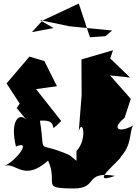

<svg xmlns="http://www.w3.org/2000/svg" viewBox="-20 -983 785 1082"><path d="M373 -108C176 -197 239 -91 205 -303C335 -313 231 -209 325 -301L183 -481L301 -497L230 -639L146 -664L17 -513L91 -399L74 -374L133 -303C92 -355 33 -308 70 -157C162 -198 72 -76 6 -49C72 -68 115 43 251 -78C311 55 203 79 397 79C535 79 453 -21 628 8C467 67 665 -85 661 -100C736 -180 701 -271 743 -283C657 -230 600 -252 682 -319L717 -426L600 -558L713 -546L601 -654L617 -700L439 -648L440 -447L424 -244C446 -320 474 -198 411 -132V-77ZM574 -779 487 -773 424 -963 219 -867 160 -802 282 -825 204 -870 371 -835 612 -811Z"/></svg>

Font: Asimov Silicon
Style: Regular
Weight: 400
Designer: Google
Version: Version 2.000980; 2014